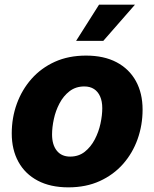

<svg xmlns="http://www.w3.org/2000/svg" viewBox="-20 -784 655 814"><path d="M270 10.3Q193.8 10.3 140.1 -18.1Q86.4 -46.4 58.1 -97.9Q29.8 -149.4 29.8 -218.3Q29.8 -284.7 51.3 -344Q72.8 -403.3 113.5 -449.5Q154.3 -495.6 212.4 -522Q270.5 -548.3 344.7 -548.3Q420.9 -548.3 474.4 -520Q527.8 -491.7 556.2 -440.2Q584.5 -388.7 584.5 -319.3Q584.5 -253.9 563.5 -194.6Q542.5 -135.3 502 -89.1Q461.4 -43 403.1 -16.4Q344.7 10.3 270 10.3ZM277.3 -120.1Q313.5 -120.1 339.4 -140.6Q365.2 -161.1 381.8 -192.9Q398.4 -224.6 406 -260Q413.6 -295.4 413.6 -325.2Q413.6 -354.5 404.5 -375Q395.5 -395.5 378.7 -406.5Q361.8 -417.5 337.4 -417.5Q301.3 -417.5 275.1 -397.5Q249 -377.4 232.4 -345.9Q215.8 -314.5 208.3 -279.3Q200.7 -244.1 200.7 -213.9Q200.7 -170.4 220.7 -145.3Q240.7 -120.1 277.3 -120.1ZM302.7 -610.8 399.9 -764.2H552.2L418 -610.8Z"/></svg>

Font: Inter 17pt ExtraBold
Style: Italic
Weight: 800
Italic angle: -9.3988°
Version: Version 4.001;git-66647c0bb